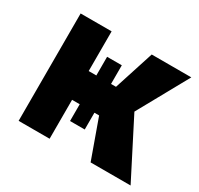

<svg xmlns="http://www.w3.org/2000/svg" viewBox="-118 -673 849 818"><g transform="rotate(30 306.0 -264.0)"><path d="M60.5 -528.3H212.9V0H60.5ZM250.5 -424.8H322.8V-108.9H250.5ZM410.2 -528.3H605L418.5 -191.4H189.9L171.9 -333H347.2ZM335.9 -219.2 464.4 -287.6 611.3 0H414.6Z"/></g></svg>

Font: Roboto ExtraBold
Style: Regular
Weight: 800
Designer: Christian Robertson
Foundry: Google
Version: Version 3.009; 2024